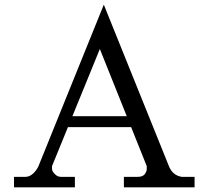

<svg xmlns="http://www.w3.org/2000/svg" viewBox="-20 -803 889 823"><path d="M759 -45Q720 -51 704 -91L425 -783L145 -91Q139 -76 123 -60Q107 -45 90 -45H40V0H301V-45H241Q226 -45 215 -57Q203 -69 203 -79V-91L408 -593L609 -91V-78Q609 -69 601 -57Q592 -45 571 -45H511V0H814V-45ZM242 -258H590L573 -305H260Z"/></svg>

Font: Sawarabi Mincho
Style: Regular
Weight: 400
Version: Version 1.082; ttfautohint (v1.8.4.7-5d5b)